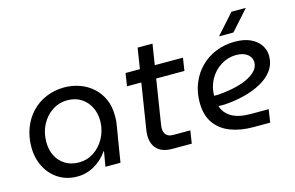

<svg xmlns="http://www.w3.org/2000/svg" viewBox="-90 -917 1762 1147"><g transform="rotate(-15 791.0 -343.5)"><path d="M263 13Q199 13 149 -18Q99 -49 70.5 -104Q42 -159 42 -228Q42 -292 63 -346Q84 -400 122 -439.5Q160 -479 211.5 -500.5Q263 -522 323 -522Q371 -522 416 -506.5Q461 -491 497 -459.5Q533 -428 553.5 -381.5Q574 -335 573 -272Q573 -257 571.5 -244.5Q570 -232 568 -220L532 0H439L455 -93H453Q419 -44 369.5 -15.5Q320 13 263 13ZM294 -66Q345 -66 386 -93Q427 -120 452.5 -166Q478 -212 480 -268Q481 -318 461.5 -357.5Q442 -397 406 -420Q370 -443 320 -443Q270 -443 228 -415.5Q186 -388 161 -340.5Q136 -293 136 -234Q136 -184 156 -146Q176 -108 211.5 -87Q247 -66 294 -66Z M853 0Q791 0 760 -31Q729 -62 729 -116Q729 -132 732 -150L809 -638H901L826 -163Q823 -146 823 -134Q823 -110 836.5 -94.5Q850 -79 880 -79H985L973 0ZM688 -431 700 -510H1055L1043 -431Z M1354 0Q1274 0 1212.5 -24Q1151 -48 1116.5 -98Q1082 -148 1082 -225Q1082 -289 1104 -343Q1126 -397 1166 -437.5Q1206 -478 1260.5 -500Q1315 -522 1378 -522Q1436 -522 1475 -503.5Q1514 -485 1534.5 -454.5Q1555 -424 1555 -387Q1555 -337 1527.5 -299Q1500 -261 1453 -235Q1406 -209 1346.5 -194Q1287 -179 1222 -175Q1211 -175 1202 -175Q1193 -175 1185 -176Q1198 -132 1240.5 -106Q1283 -80 1360 -80H1470L1458 0ZM1176 -242Q1183 -242 1190.5 -241.5Q1198 -241 1206 -242Q1266 -247 1313 -258.5Q1360 -270 1393 -287.5Q1426 -305 1443 -326.5Q1460 -348 1460 -373Q1460 -403 1435 -423Q1410 -443 1365 -443Q1314 -443 1270.5 -415.5Q1227 -388 1202 -343Q1177 -298 1176 -246Q1176 -245 1176 -244.5Q1176 -244 1176 -242ZM1296 -577 1406 -700H1495L1385 -577Z"/></g></svg>

Font: MuseoModerno
Style: Italic
Weight: 400
Italic angle: -9°
Designer: Pablo Cosgaya, Héctor Gatti, Marcela Romero, and the Authors of The MuseoModerno Project.
Foundry: Omnibus-Type Team
Version: Version 1.003